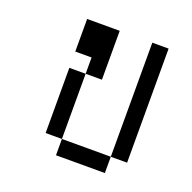

<svg xmlns="http://www.w3.org/2000/svg" viewBox="-96 -596 692 692"><g transform="rotate(20 250.0 -250.0)"><path d="M187.5 -62.5V0H375V-62.5ZM187.5 -62.5Q187.5 -62.5 187.5 -312.5H125Q125 -312.5 125 -62.5ZM375 -62.5H437.5V-500H375ZM187.5 -312.5H250V-500H125Q125 -500 125 -375H187.5Z"/></g></svg>

Font: BFUnifontExMono
Style: Regular
Weight: 500
Version: Version 15.0.06